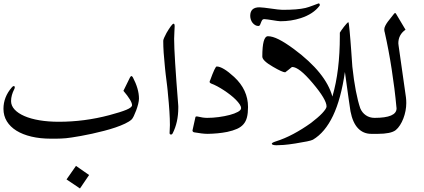

<svg xmlns="http://www.w3.org/2000/svg" viewBox="-20 -841 2449 1109"><path d="M494.6 169.9 441.9 247.6 364.3 195.3 418.9 117.2ZM782.7 -272Q782.7 -258.8 778.1 -240.2Q773.4 -221.7 766.6 -203.4Q759.8 -185.1 752.7 -170.4Q745.6 -155.8 740.2 -150.9Q727.1 -138.7 702.4 -127Q677.7 -115.2 646.7 -104.7Q615.7 -94.2 580.8 -85.2Q545.9 -76.2 511.7 -68.6Q477.5 -61 447 -55.7Q416.5 -50.3 394 -46.9Q376 -43.9 361.3 -42.7Q346.7 -41.5 332.8 -40.8Q318.8 -40 304.7 -40Q290.5 -40 273.4 -40Q211.9 -40 161.4 -52Q110.8 -64 75 -86.2Q39.1 -108.4 19.5 -140.4Q0 -172.4 0 -212.4Q0 -280.8 48.3 -336.4Q54.2 -343.8 60.1 -343.8Q65.4 -343.8 65.4 -336.4Q65.4 -332 62.5 -326.2Q53.7 -309.6 48.8 -292Q43.9 -274.4 43.9 -257.3Q43.9 -230.5 64.2 -208.5Q84.5 -186.5 120.8 -170.7Q157.2 -154.8 208 -146.2Q258.8 -137.7 319.8 -137.7Q467.8 -137.7 611.3 -175.8Q677.7 -193.4 710.2 -207Q742.7 -220.7 742.7 -233.4Q742.7 -257.8 692.9 -316.4L730.5 -393.1Q734.4 -400.9 739.3 -401.9Q742.7 -401.9 747.6 -394Q764.6 -361.8 773.7 -330.8Q782.7 -299.8 782.7 -272Z M1009.3 -235.4Q1009.8 -231.9 1009.8 -227.5Q1009.8 -223.1 1009.8 -218.8Q1009.8 -134.3 977.1 -70.3Q974.1 -64 967.8 -64Q959.5 -64 959.5 -72.8Q959.5 -82.5 960.4 -93.8Q961.4 -105 961.4 -118.7Q961.4 -153.8 958.5 -198.5Q955.6 -243.2 949.7 -301.8Q949.7 -304.7 948.5 -315.9Q947.3 -327.1 945.6 -342.8Q943.8 -358.4 941.4 -376.7Q939 -395 937 -412.1Q935.1 -429.2 933.6 -443.4Q932.1 -457.5 931.6 -464.8Q927.7 -501 925.3 -536.9Q922.9 -572.8 922.9 -605.5Q922.9 -610.8 928 -622.8Q933.1 -634.8 941.9 -650.9Q956.5 -675.8 967 -689.9Q977.5 -704.1 982.9 -704.1Q988.8 -704.1 988.8 -689Q988.8 -674.8 987.3 -657Q985.8 -639.2 985.8 -617.2Q985.8 -571.3 991.7 -476.6Q997.6 -381.8 1009.3 -235.4Z M1412.6 -222.7Q1412.6 -187.5 1406.5 -163.6Q1400.4 -139.6 1386.2 -123.3Q1372.1 -106.9 1349.1 -96.7Q1326.2 -86.4 1292.5 -79.1Q1265.1 -73.7 1236.6 -71Q1208 -68.4 1180.2 -67.9Q1163.6 -67.9 1144 -70.3Q1124.5 -72.8 1101.6 -76.7Q1091.8 -78.6 1091.8 -88.4Q1091.8 -88.9 1092 -89.1Q1092.3 -89.4 1092.3 -89.8L1108.4 -162.6Q1109.4 -168.5 1115.2 -168.5Q1121.1 -168.5 1121.6 -168H1121.1Q1152.3 -160.2 1176.8 -160.2Q1209 -160.2 1243.4 -164.8Q1277.8 -169.4 1306.6 -177Q1335.4 -184.6 1354 -194.8Q1372.6 -205.1 1372.6 -216.3Q1372.6 -226.1 1364.3 -238.5Q1356 -251 1342.3 -264.9Q1328.6 -278.8 1310.8 -292.7Q1293 -306.6 1273.7 -319.3Q1254.4 -332 1234.9 -342.5Q1215.3 -353 1198.7 -358.9Q1190.9 -362.3 1190.9 -368.2Q1190.9 -373.5 1193.4 -376.5V-376Q1222.7 -457 1231.4 -457Q1266.6 -457 1332.5 -396.5Q1412.6 -322.3 1412.6 -222.7Z M1825.7 -807.6Q1789.6 -759.8 1717.3 -736.3Q1661.6 -718.3 1599.6 -718.3Q1593.3 -718.3 1580.6 -720.2Q1567.9 -722.2 1553.7 -724.4Q1539.6 -726.6 1526.6 -728.5Q1513.7 -730.5 1506.8 -730.5Q1498 -730.5 1494.1 -724.4Q1490.2 -718.3 1487.5 -710.7Q1484.9 -703.1 1481.9 -697Q1479 -690.9 1472.7 -690.9Q1462.9 -690.9 1454.3 -695.8Q1445.8 -700.7 1439.2 -708.7Q1432.6 -716.8 1429 -727.5Q1425.3 -738.3 1425.3 -749.5Q1425.3 -798.8 1478.5 -798.8Q1487.8 -798.8 1506.3 -796.6Q1524.9 -794.4 1545.2 -791.5Q1565.4 -788.6 1583.7 -786.4Q1602.1 -784.2 1611.3 -784.2Q1654.8 -784.2 1688 -786.9Q1721.2 -789.6 1744.1 -794.9Q1751.5 -796.4 1764.2 -800.8Q1776.9 -805.2 1788.8 -809.6Q1800.8 -814 1810.1 -817.6Q1819.3 -821.3 1820.3 -821.3Q1827.1 -821.3 1827.1 -812Q1827.1 -809.1 1825.7 -807.6ZM2158.2 -67.9H2124.5Q2078.6 -67.9 2047.9 -100.1Q2017.1 -132.3 2004.4 -198.2Q2001.5 -215.8 1993.7 -270.8Q1985.8 -325.7 1972.2 -425.3Q1949.7 -269.5 1903.6 -172.6Q1857.4 -75.7 1787.6 -34.2Q1778.3 -29.3 1753.2 -24.2Q1728 -19 1685.5 -12.2Q1645.5 -5.9 1619.1 -3.9Q1592.8 -2 1577.1 -2Q1563.5 -2 1556.6 -4.6Q1549.8 -7.3 1549.8 -10.7Q1549.8 -16.6 1571.8 -23.9Q1623.5 -40 1675 -67.6Q1726.6 -95.2 1776.4 -130.9Q1795.4 -145.5 1812 -159.7Q1828.6 -173.8 1840.6 -186.5Q1852.5 -199.2 1859.4 -209.5Q1866.2 -219.7 1866.2 -226.1Q1866.2 -266.1 1786.1 -360.8Q1746.1 -408.2 1716.8 -431.2Q1687.5 -454.1 1668 -454.1Q1665.5 -454.1 1660.6 -449.5Q1655.8 -444.8 1646.5 -438L1627.4 -423.3Q1611.3 -423.3 1556.2 -455.6Q1495.1 -490.7 1495.1 -514.2Q1495.1 -631.8 1527.8 -631.8Q1553.7 -631.8 1590.6 -613.3Q1627.4 -594.7 1677.7 -557.6Q1770.5 -488.8 1825.9 -420.2Q1881.3 -351.6 1899.9 -283.2Q1921.9 -358.9 1932.4 -445.6Q1942.9 -532.2 1942.9 -631.8V-652.3Q1945.3 -656.7 1951.9 -666.3Q1958.5 -675.8 1966.3 -685.8Q1974.1 -695.8 1981.4 -703.9Q1988.8 -711.9 1991.7 -712.9Q1993.7 -712.9 1995.6 -697.5Q1997.6 -682.1 1999.8 -658.2Q2002 -634.3 2004.4 -604.7Q2006.8 -575.2 2008.8 -546.6Q2010.7 -518.1 2012.5 -493.9Q2014.2 -469.7 2015.1 -456.5Q2023.4 -378.4 2035.4 -316.4Q2047.4 -254.4 2061 -215.3Q2071.3 -190.4 2093 -175.3Q2114.7 -160.2 2144 -160.2H2158.2Z M2324.7 -279.3Q2325.7 -271.5 2326.2 -262.9Q2326.7 -254.4 2326.7 -245.6Q2326.7 -223.6 2322.3 -200.7Q2317.9 -177.7 2309.8 -156.7Q2301.8 -135.7 2290.5 -118.2Q2279.3 -100.6 2266.1 -89.8Q2252 -78.6 2225.3 -73.2Q2198.7 -67.9 2163.6 -67.9H2129.4V-160.2H2144Q2206.5 -160.2 2238.5 -173.8Q2270.5 -187.5 2270.5 -214.8V-217.3Q2270.5 -218.3 2270.3 -218.8Q2270 -219.2 2270 -219.7Q2265.1 -273.4 2258.1 -329.3Q2251 -385.3 2242.4 -440.9Q2233.9 -496.6 2223.6 -550.8Q2213.4 -605 2202.1 -654.8Q2199.7 -660.2 2199.7 -671.4Q2199.7 -681.2 2205.6 -692.6Q2211.4 -704.1 2220 -715.8Q2228.5 -727.5 2238.3 -739Q2248 -750.5 2255.4 -760.7Q2258.8 -765.6 2262.2 -765.6Q2265.6 -765.6 2267.6 -761.2L2322.3 -669.4Q2280.8 -640.6 2280.8 -590.8Q2280.8 -586.9 2282.2 -578.1Z"/></svg>

Font: XB Zar
Style: Regular
Weight: 400
Designer: Behnam
Foundry: Irmug
Version: Version 8.005 2009